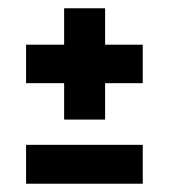

<svg xmlns="http://www.w3.org/2000/svg" viewBox="-20 -571 408 464"><path d="M135 -282V-551H234V-282ZM43 -370V-463H325V-370ZM43 -127V-221H325V-127Z"/></svg>

Font: Bricolage Grotesque Condensed SemiBold
Style: Regular
Weight: 600
Width: 3
Designer: Mathieu Triay
Foundry: Atelier Triay
Version: Version 1.000;gftools[0.9.30]